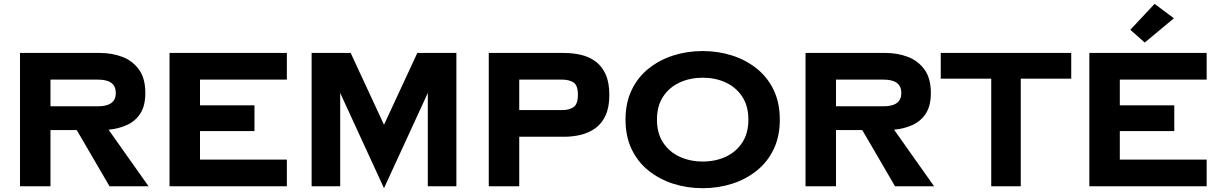

<svg xmlns="http://www.w3.org/2000/svg" viewBox="-20 -978 6400 1008"><path d="M85 -700H505Q568 -700 622 -679.5Q676 -659 709.5 -613Q743 -567 743 -490Q743 -423 717 -382.5Q691 -342 647 -322Q603 -302 550 -297L760 0H555L383 -295H245V0H85ZM495 -560H245V-420H495Q588 -420 588 -490Q588 -560 495 -560Z M870 -700H1486V-560H1030V-425H1316V-290H1030V-140H1486V0H870Z M1766 -490V0H1616V-700H1821L1996 -323L2171 -700H2376V0H2226V-490L1996 10Z M2546 -700H2941Q2988 -700 3030.5 -690Q3073 -680 3106.5 -655.5Q3140 -631 3159.5 -588Q3179 -545 3179 -480Q3179 -415 3159.5 -372.5Q3140 -330 3106.5 -305.5Q3073 -281 3030.5 -270.5Q2988 -260 2941 -260H2706V0H2546ZM2931 -560H2706V-400H2931Q2968 -400 2991 -415.5Q3014 -431 3014 -480Q3014 -530 2991 -545Q2968 -560 2931 -560Z M3264 -350Q3264 -438 3296 -505Q3328 -572 3384.5 -617.5Q3441 -663 3514 -686.5Q3587 -710 3669 -710Q3751 -710 3824 -686.5Q3897 -663 3953.5 -617.5Q4010 -572 4042 -505Q4074 -438 4074 -350Q4074 -262 4042 -195Q4010 -128 3953.5 -82.5Q3897 -37 3824 -13.5Q3751 10 3669 10Q3587 10 3514 -13.5Q3441 -37 3384.5 -82.5Q3328 -128 3296 -195Q3264 -262 3264 -350ZM3429 -350Q3429 -278 3461.5 -229Q3494 -180 3548.5 -155Q3603 -130 3669 -130Q3736 -130 3790 -155Q3844 -180 3876.5 -229Q3909 -278 3909 -350Q3909 -422 3876.5 -471Q3844 -520 3790 -545Q3736 -570 3669 -570Q3603 -570 3548.5 -545Q3494 -520 3461.5 -471Q3429 -422 3429 -350Z M4209 -700H4629Q4692 -700 4746 -679.5Q4800 -659 4833.5 -613Q4867 -567 4867 -490Q4867 -423 4841 -382.5Q4815 -342 4771 -322Q4727 -302 4674 -297L4884 0H4679L4507 -295H4369V0H4209ZM4619 -560H4369V-420H4619Q4712 -420 4712 -490Q4712 -560 4619 -560Z M4919 -565V-700H5604V-565H5339V0H5184V-565Z M5699 -700H6315V-560H5859V-425H6145V-290H5859V-140H6315V0H5699ZM6142.9 -882.1 5989.9 -754.6 5914.2 -821.7 6041.7 -957.7Z"/></svg>

Font: Copperplate Sans CC
Style: Bold
Weight: 700
Designer: indestructible type*
Foundry: Cowboy Collective
Version: Version 1.000